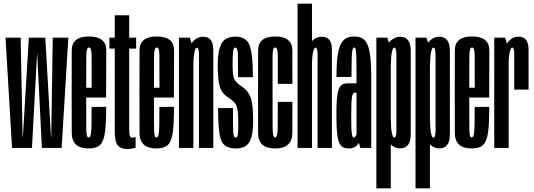

<svg xmlns="http://www.w3.org/2000/svg" viewBox="-20 -805 2908 1045"><path d="M45.5 0H154L182 -519L208 0H315.5L352 -600H267L259 -60.5H257.5L226.5 -600H137L104.5 -60.5H103L92.5 -600H10Z M462 3V-56.5Q449 -56.5 449.5 -111.5Q449 -165.5 449 -302.5Q449 -455 449.5 -500Q450 -546.5 464 -546.5Q479 -546.5 478.5 -501Q479 -457 479 -327.5H441V-274H557.5Q557.5 -288 557.5 -302Q557.5 -457 558.5 -532Q557.5 -606.5 464 -606.5Q370.5 -606.5 370.5 -530.5Q370 -454.5 370 -302.5Q370 -170.5 370.5 -83Q370 3 462 3ZM462 -56.5V3Q506 3 526 -17.5Q545.5 -38 552 -89.5Q558 -140 558 -223.5L478.5 -223Q478.5 -170 478 -126Q477.5 -83 473 -69.5Q469.5 -56.5 462 -56.5Z M671 6Q695.5 6 718 -1V-60Q711 -55.5 700.5 -55.5Q691.5 -55.5 687.2 -64.2Q683 -73 683 -107.5V-540.5H721V-600H683V-722H604.5V-600H575.5V-540.5H604.5V-91Q604.5 -32 621.5 -13Q638.5 6 671 6Z M831 3V-56.5Q818 -56.5 818.5 -111.5Q818 -165.5 818 -302.5Q818 -455 818.5 -500Q819 -546.5 833 -546.5Q848 -546.5 847.5 -501Q848 -457 848 -327.5H810V-274H926.5Q926.5 -288 926.5 -302Q926.5 -457 927.5 -532Q926.5 -606.5 833 -606.5Q739.5 -606.5 739.5 -530.5Q739 -454.5 739 -302.5Q739 -170.5 739.5 -83Q739 3 831 3ZM831 -56.5V3Q875 3 895 -17.5Q914.5 -38 921 -89.5Q927 -140 927 -223.5L847.5 -223Q847.5 -170 847 -126Q846.5 -83 842 -69.5Q838.5 -56.5 831 -56.5Z M954 0H1032.5V-535.5L1013.5 -600H954ZM1063 0H1141V-369.5Q1141 -465 1140.8 -535Q1140.5 -605 1086 -605Q1045.5 -605 1020.2 -565.2Q995 -525.5 995 -466L1032.5 -456Q1032.5 -491.5 1037.8 -518.5Q1043 -545.5 1051.5 -545.5Q1063 -545.5 1063 -510Q1063 -474.5 1063 -378Z M1263.5 3Q1318 3 1338 -33Q1358 -69 1358 -145Q1358 -238 1343.5 -275.8Q1329 -313.5 1295 -335Q1263 -356 1254.5 -375.5Q1246 -395 1246 -456Q1246 -497.5 1248.2 -521.8Q1250.5 -546 1261 -546Q1274 -546 1274.8 -509Q1275.5 -472 1275.5 -385H1356.5Q1356.5 -516 1337.5 -560.8Q1318.5 -605.5 1261 -605.5Q1205 -605.5 1185 -566.5Q1165 -527.5 1165 -454.5Q1165 -369.5 1176.2 -332.8Q1187.5 -296 1225 -272.5Q1257.5 -252 1267.2 -229.2Q1277 -206.5 1277 -137Q1277 -100 1275.5 -78.2Q1274 -56.5 1263 -56.5Q1250.5 -56.5 1249.2 -86.5Q1248 -116.5 1248 -217H1167Q1167 -74.5 1186.2 -35.8Q1205.5 3 1263.5 3Z M1477.5 3Q1571 3 1571.2 -82Q1571.5 -167 1571.5 -250.5H1492Q1492 -166 1491.5 -111.2Q1491 -56.5 1477.5 -56.5Q1464 -56.5 1463.8 -111Q1463.5 -165.5 1463.5 -300Q1463.5 -453.5 1463.5 -500Q1463.5 -546.5 1477.5 -546.5Q1492 -546.5 1492 -500.2Q1492 -454 1492 -348.5H1571.5Q1571.5 -452.5 1571.2 -529.5Q1571 -606.5 1477.5 -606.5Q1385 -606.5 1384.8 -530Q1384.5 -453.5 1384.5 -300Q1384.5 -164 1384.8 -80.5Q1385 3 1477.5 3Z M1599.5 0H1678V-785H1599.5ZM1708.5 0H1786.5V-376Q1786.5 -471.5 1786.2 -538.2Q1786 -605 1731.5 -605Q1691 -605 1665.8 -565.2Q1640.5 -525.5 1640.5 -466L1678 -456Q1678 -491.5 1683.2 -518.5Q1688.5 -545.5 1697 -545.5Q1708.5 -545.5 1708.5 -510Q1708.5 -474.5 1708.5 -378Z M1881.5 3Q1891.5 3 1899.8 0.2Q1908 -2.5 1914.8 -7.2Q1921.5 -12 1926.2 -17.2Q1931 -22.5 1933 -28.5L1941.5 0H2000.5V-387.5Q2000.5 -476.5 1991.5 -523.5Q1982.5 -570.5 1962.5 -588.5Q1942.5 -606.5 1908 -606.5Q1882.5 -606.5 1864 -596.8Q1845.5 -587 1834 -563.2Q1822.5 -539.5 1816.8 -496.2Q1811 -453 1811.5 -386L1893 -386.5Q1893.5 -450.5 1894.2 -485Q1895 -519.5 1898.2 -533Q1901.5 -546.5 1907.5 -546.5Q1914 -546.5 1916.5 -532.5Q1919 -518.5 1919.8 -484Q1920.5 -449.5 1920.5 -386.5V-351.5H1873.5Q1854.5 -351.5 1842 -344Q1829.5 -336.5 1822.8 -317.2Q1816 -298 1813.5 -263.8Q1811 -229.5 1811 -175Q1811 -117 1814.5 -81.8Q1818 -46.5 1826.2 -28Q1834.5 -9.5 1848 -3.2Q1861.5 3 1881.5 3ZM1906 -56.5Q1902 -56.5 1899.2 -61.2Q1896.5 -66 1894.8 -78.5Q1893 -91 1892.2 -115Q1891.5 -139 1891.5 -179Q1891.5 -218.5 1892.8 -243Q1894 -267.5 1896.2 -279.8Q1898.5 -292 1902.8 -296.5Q1907 -301 1913 -301H1920.5V-78.5Q1920.5 -74.5 1918.2 -69.2Q1916 -64 1912.8 -60.2Q1909.5 -56.5 1906 -56.5Z M2028.5 220H2107V-536.5L2088 -600H2028.5ZM2158 2.5Q2215.5 2.5 2215.5 -73.8Q2215.5 -150 2215.5 -301Q2215.5 -452.5 2215.5 -528.8Q2215.5 -605 2158 -605Q2124.5 -605 2097.2 -573.8Q2070 -542.5 2070 -486.5L2107.5 -453Q2107.5 -492 2112.5 -519Q2117.5 -546 2126 -546Q2137.5 -546 2137.5 -503Q2137.5 -460 2137.5 -301Q2137.5 -141 2137.5 -98.5Q2137.5 -56 2126 -56Q2117.5 -56 2112.5 -83Q2107.5 -110 2107.5 -151L2070 -115Q2070 -59 2097.2 -28.2Q2124.5 2.5 2158 2.5Z M2241.5 220H2320V-536.5L2301 -600H2241.5ZM2371 2.5Q2428.5 2.5 2428.5 -73.8Q2428.5 -150 2428.5 -301Q2428.5 -452.5 2428.5 -528.8Q2428.5 -605 2371 -605Q2337.5 -605 2310.2 -573.8Q2283 -542.5 2283 -486.5L2320.5 -453Q2320.5 -492 2325.5 -519Q2330.5 -546 2339 -546Q2350.5 -546 2350.5 -503Q2350.5 -460 2350.5 -301Q2350.5 -141 2350.5 -98.5Q2350.5 -56 2339 -56Q2330.5 -56 2325.5 -83Q2320.5 -110 2320.5 -151L2283 -115Q2283 -59 2310.2 -28.2Q2337.5 2.5 2371 2.5Z M2547 3V-56.5Q2534 -56.5 2534.5 -111.5Q2534 -165.5 2534 -302.5Q2534 -455 2534.5 -500Q2535 -546.5 2549 -546.5Q2564 -546.5 2563.5 -501Q2564 -457 2564 -327.5H2526V-274H2642.5Q2642.5 -288 2642.5 -302Q2642.5 -457 2643.5 -532Q2642.5 -606.5 2549 -606.5Q2455.5 -606.5 2455.5 -530.5Q2455 -454.5 2455 -302.5Q2455 -170.5 2455.5 -83Q2455 3 2547 3ZM2547 -56.5V3Q2591 3 2611 -17.5Q2630.5 -38 2637 -89.5Q2643 -140 2643 -223.5L2563.5 -223Q2563.5 -170 2563 -126Q2562.5 -83 2558 -69.5Q2554.5 -56.5 2547 -56.5Z M2779 -317.5H2857Q2857 -465.5 2856.8 -535.5Q2856.5 -605.5 2802 -605.5Q2768 -605.5 2743.8 -574.2Q2719.5 -543 2719.5 -480L2748.5 -469.5Q2748.5 -492 2753.8 -519Q2759 -546 2768.5 -546Q2779 -546 2779 -503.8Q2779 -461.5 2779 -317.5ZM2670 0H2748.5V-533.5L2729.5 -600H2670Z"/></svg>

Font: Anybody UltraCondensed
Style: Regular
Weight: 400
Width: 1
Version: Version 1.113;gftools[0.9.25]